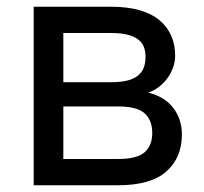

<svg xmlns="http://www.w3.org/2000/svg" viewBox="-20 -550 605 570"><path d="M80 0V-530H310Q359 -530 395 -519.5Q431 -509 454 -489.5Q477 -470 488.5 -443.5Q500 -417 500 -385Q500 -367 494 -350Q488 -333 477.5 -318.5Q467 -304 452.5 -292.5Q438 -281 420 -275Q469 -263 494.5 -229.5Q520 -196 520 -151Q520 -82 474 -41Q428 0 330 0ZM168 -78H330Q387 -78 409.5 -98Q432 -118 432 -155Q432 -193 409.5 -213.5Q387 -234 330 -234H168ZM168 -306H310Q339 -306 358.5 -311Q378 -316 390 -326Q402 -336 407 -349.5Q412 -363 412 -381Q412 -398 407 -411Q402 -424 390 -433Q378 -442 358.5 -447Q339 -452 310 -452H168Z"/></svg>

Font: Golos Text VF
Style: Regular
Weight: 400
Designer: A.Korolkova, Vitaly Kuzmin
Foundry: ParaType Ltd
Version: Version 2.003